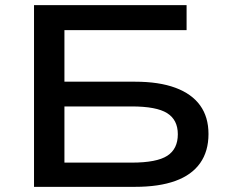

<svg xmlns="http://www.w3.org/2000/svg" viewBox="-20 -725 885 745"><path d="M112 0V-705H704V-608H230V-408H504Q597 -408 660.5 -384.5Q724 -361 756.5 -316Q789 -271 789 -205Q789 -138 756.5 -92Q724 -46 660.5 -23Q597 0 504 0ZM230 -94H491Q588 -94 629 -120.5Q670 -147 670 -204Q670 -260 628.5 -286Q587 -312 491 -312H230Z"/></svg>

Font: Nunito Sans 10pt Expanded SemiBold
Style: Regular
Weight: 600
Width: 7
Designer: Vernon Adams
Foundry: Vernon Adams
Version: Version 3.101;gftools[0.9.27]